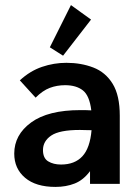

<svg xmlns="http://www.w3.org/2000/svg" viewBox="-20 -723 540 755"><path d="M198 12Q121 12 78.5 -24Q36 -60 36 -119Q36 -193 102.5 -241.5Q169 -290 296 -290Q303 -290 314.5 -290Q326 -290 339 -289Q332 -347 306 -367.5Q280 -388 236 -388Q204 -388 176 -377.5Q148 -367 120 -339L58 -407Q98 -444 145 -460Q192 -476 241 -476Q299 -476 347 -457.5Q395 -439 423 -393.5Q451 -348 451 -268V0H334V-50Q308 -15 274 -1.5Q240 12 198 12ZM149 -133Q149 -101 169.5 -88.5Q190 -76 220 -76Q274 -76 304 -108.5Q334 -141 340 -211Q327 -211 315 -211.5Q303 -212 294 -212Q214 -212 181.5 -190Q149 -168 149 -133ZM228 -504 176 -537 259 -703 338 -646Z"/></svg>

Font: Ligconsolata
Style: Bold
Weight: 700
Monospace: yes
Designer: Raph Levien, Cyreal, Brenton Simpson
Foundry: Raph Levien, Cyreal, Google
Version: Version 3.001; ttfautohint (v1.8.2.53-6de2)